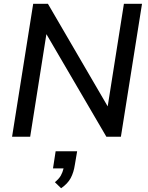

<svg xmlns="http://www.w3.org/2000/svg" viewBox="-20 -725 783 1018"><path d="M44 0 156 -705H234L551 -161L637 -705H733L621 0H544L226 -544L140 0ZM304 273 271 241Q293 223 302.5 206Q312 189 317 168H261L275 77H389L377 148Q371 189 355 219Q339 249 304 273Z"/></svg>

Font: Nunito Sans SemiBold
Style: Italic
Weight: 600
Italic angle: -9°
Designer: Vernon Adams
Foundry: Vernon Adams
Version: Version 3.006; ttfautohint (v1.8.3)